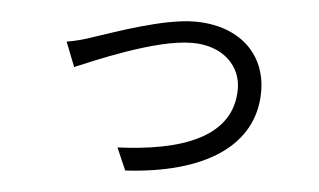

<svg xmlns="http://www.w3.org/2000/svg" viewBox="-43 -573 1085 654"><g transform="rotate(5 500.0 -246.0)"><path d="M169 -403 202 -319C265 -345 471 -436 596 -436C702 -436 764 -371 764 -293C764 -126 589 -68 373 -59L406 17C674 2 844 -104 844 -291C844 -420 750 -509 599 -509C491 -509 326 -448 260 -427C229 -416 200 -408 169 -403Z"/></g></svg>

Font: Noto Sans Japanese Regular
Style: Regular
Weight: 400
Designer: Ryoko NISHIZUKA (kana & ideographs); Paul D. Hunt (Latin, Greek & Cyrillic); Wenlong ZHANG (bopomofo); Sandoll Communica
Foundry: Adobe Systems Incorporated
Version: Version 1.000;PS 1;hotconv 1.0.78;makeotf.lib2.5.61930